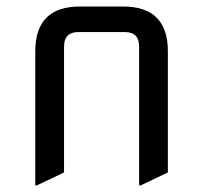

<svg xmlns="http://www.w3.org/2000/svg" viewBox="-20 -557 621 587"><path d="M92.8 9.8H87.9V-400.4Q87.9 -537.1 224.6 -537.1H356.4Q493.2 -537.1 493.2 -400.4V-29.8L410.2 9.8H405.3V-415Q405.3 -459 361.3 -459H219.7Q175.8 -459 175.8 -415V-29.8Z"/></svg>

Font: Nova Square
Style: Book
Weight: 400
Designer: Wojciech Kalinowski "wmk69" (wmk69@o2.pl)
Foundry: Wojciech Kalinowski "wmk69" (wmk69@o2.pl)
Version: Version 3.1.0; 2021-05-23